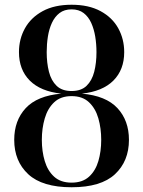

<svg xmlns="http://www.w3.org/2000/svg" viewBox="-20 -780 604 810"><path d="M282 10Q158.5 10 99.2 -45Q40 -100 40 -190Q40 -271.5 88.5 -323.8Q137 -376 238.5 -385Q151 -394.5 105.5 -440.2Q60 -486 60 -560Q60 -615 85.2 -660.5Q110.5 -706 160 -733Q209.5 -760 282 -760Q354.5 -760 404.2 -733Q454 -706 479 -660.5Q504 -615 504 -560Q504 -486 458.5 -440.2Q413 -394.5 325.5 -385Q427 -376 475.5 -323.8Q524 -271.5 524 -190Q524 -100 465 -45Q406 10 282 10ZM282 -9.5Q328 -9.5 355.5 -34.5Q383 -59.5 395 -100.5Q407 -141.5 407 -190Q407 -238.5 395 -280.5Q383 -322.5 355.5 -348.5Q328 -374.5 282 -374.5Q236 -374.5 208.5 -348.5Q181 -322.5 168.8 -280.5Q156.5 -238.5 156.5 -190Q156.5 -141.5 168.8 -100.5Q181 -59.5 208.5 -34.5Q236 -9.5 282 -9.5ZM282 -396Q322.5 -396 345.2 -418Q368 -440 377.5 -477.2Q387 -514.5 387 -560Q387 -593.5 381.8 -625.5Q376.5 -657.5 364.8 -683.5Q353 -709.5 332.8 -725Q312.5 -740.5 282 -740.5Q251.5 -740.5 231.2 -725Q211 -709.5 199 -683.5Q187 -657.5 182 -625.5Q177 -593.5 177 -560Q177 -514.5 186.5 -477.2Q196 -440 218.8 -418Q241.5 -396 282 -396Z"/></svg>

Font: Bodoni Moda 11pt Medium
Style: Regular
Weight: 500
Designer: Owen Earl
Foundry: indestructible type
Version: Version 2.004